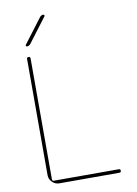

<svg xmlns="http://www.w3.org/2000/svg" viewBox="-101 -1015 770 1080"><g transform="rotate(-10 283.5 -475.0)"><path d="M103 -790Q99 -790 97.5 -793.5Q96 -797 98 -800L204 -940Q212 -950 224 -950Q228 -950 229.5 -946.5Q231 -943 229 -940L123 -800Q115 -790 103 -790ZM148 0Q125 0 108 -17Q91 -34 91 -57V-720Q91 -730 101 -730Q111 -730 111 -720V-29Q111 -20 120 -20H491Q501 -20 501 -10Q501 0 491 0Z"/></g></svg>

Font: Rounded Mplus 1c Thin
Style: Regular
Weight: 250
Version: Version 1.059.20150529